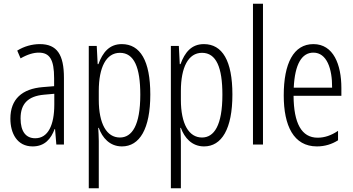

<svg xmlns="http://www.w3.org/2000/svg" viewBox="-20 -831 1905 1036"><path d="M195 -593C153 -593 110 -581 73 -558L91 -516C129 -538 162 -547 189 -547C248 -547 272 -510 272 -409V-366L211 -361C99 -352 36 -296 36 -191C36 -112 72 -41 156 -41C222 -41 255 -82 275 -135H277L284 -51H325V-411C325 -536 288 -593 195 -593ZM217 -320 273 -325V-267C273 -157 240 -85 170 -85C120 -85 91 -121 91 -192C91 -271 131 -312 217 -320Z M637 -593C570 -593 534 -548 511 -485H507L502 -583H459V185H513V-70C513 -96 511 -121 510 -141H513C532 -88 572 -41 638 -41C733 -41 791 -135 791 -321C791 -503 737 -593 637 -593ZM627 -546C704 -546 737 -467 737 -320C737 -154 692 -89 627 -89C556 -89 513 -162 513 -293V-340C513 -468 553 -546 627 -546Z M1080 -593C1013 -593 977 -548 954 -485H950L945 -583H902V185H956V-70C956 -96 954 -121 953 -141H956C975 -88 1015 -41 1081 -41C1176 -41 1234 -135 1234 -321C1234 -503 1180 -593 1080 -593ZM1070 -546C1147 -546 1180 -467 1180 -320C1180 -154 1135 -89 1070 -89C999 -89 956 -162 956 -293V-340C956 -468 996 -546 1070 -546Z M1399 -51V-811H1345V-51Z M1671 -593C1564 -593 1511 -489 1511 -316C1511 -153 1564 -41 1690 -41C1733 -41 1771 -53 1804 -74V-125C1767 -100 1731 -88 1694 -88C1607 -88 1565 -166 1564 -314H1822V-356C1822 -483 1779 -593 1671 -593ZM1671 -547C1743 -547 1773 -461 1772 -358H1565C1571 -486 1609 -547 1671 -547Z"/></svg>

Font: Noto Sans Tamil UI ExtraCondensed Light
Style: Regular
Weight: 300
Width: 2
Designer: Jelle Bosma - Monotype Design Team
Foundry: Monotype Imaging Inc.
Version: Version 2.004